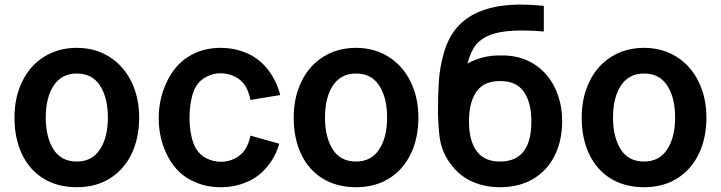

<svg xmlns="http://www.w3.org/2000/svg" viewBox="-20 -782 3071 818"><path d="M307.3 -578.1Q228.1 -578.1 167.7 -540.1Q107.3 -502.1 74.5 -434.4Q41.7 -366.7 41.7 -281.2Q41.7 -191.7 74 -124.5Q106.3 -57.3 166.1 -20.8Q226 15.6 307.3 15.6Q388.5 15.6 448.4 -21.9Q508.3 -59.4 540.6 -126.6Q572.9 -193.8 572.9 -281.2Q572.9 -366.7 539.6 -434.4Q506.3 -502.1 445.8 -540.1Q385.4 -578.1 307.3 -578.1ZM307.3 -468.8Q372.9 -468.8 406.2 -417.2Q439.6 -365.6 439.6 -281.2Q439.6 -196.9 405.7 -145.3Q371.9 -93.8 307.3 -93.8Q240.6 -93.8 207.8 -145.8Q175 -197.9 175 -281.2Q175 -366.7 208.9 -417.7Q242.7 -468.8 307.3 -468.8Z M1026 -147.9Q1010.4 -121.9 981.8 -107.3Q953.1 -92.7 921.9 -92.7Q889.6 -92.7 860.9 -106.8Q832.3 -120.8 815.6 -147.9Q802.1 -169.8 794.8 -205.2Q787.5 -240.6 787.5 -280.2Q787.5 -320.8 794.8 -356.8Q802.1 -392.7 815.6 -414.6Q831.2 -440.6 859.9 -455.2Q888.5 -469.8 919.8 -469.8Q952.1 -469.8 980.7 -455.7Q1009.4 -441.7 1026 -414.6Q1039.6 -392.7 1046.9 -356.2L1174 -377.1Q1158.3 -437.5 1121.9 -484.9Q1085.4 -532.3 1030.2 -556.2Q978.1 -578.1 919.8 -578.1Q861.5 -578.1 811.5 -556.2Q737.5 -522.9 696.9 -445.8Q656.2 -368.8 656.2 -278.1Q656.2 -187.5 696.9 -112Q737.5 -36.5 811.5 -6.2Q860.4 15.6 920.8 15.6Q980.2 15.6 1030.2 -6.2Q1080.2 -26 1117.2 -70.3Q1154.2 -114.6 1169.8 -169.8L1046.9 -204.2Q1040.6 -171.9 1026 -147.9Z M1496.9 -578.1Q1417.7 -578.1 1357.3 -540.1Q1296.9 -502.1 1264.1 -434.4Q1231.3 -366.7 1231.3 -281.2Q1231.3 -191.7 1263.5 -124.5Q1295.8 -57.3 1355.7 -20.8Q1415.6 15.6 1496.9 15.6Q1578.1 15.6 1638 -21.9Q1697.9 -59.4 1730.2 -126.6Q1762.5 -193.8 1762.5 -281.2Q1762.5 -366.7 1729.2 -434.4Q1695.8 -502.1 1635.4 -540.1Q1575 -578.1 1496.9 -578.1ZM1496.9 -468.8Q1562.5 -468.8 1595.8 -417.2Q1629.2 -365.6 1629.2 -281.2Q1629.2 -196.9 1595.3 -145.3Q1561.5 -93.8 1496.9 -93.8Q1430.2 -93.8 1397.4 -145.8Q1364.6 -197.9 1364.6 -281.2Q1364.6 -366.7 1398.4 -417.7Q1432.3 -468.8 1496.9 -468.8Z M2110.4 15.6Q2050 15.6 1999 -5.2Q1947.9 -26 1912.5 -67.7Q1883.3 -102.1 1869.8 -135.4Q1856.2 -168.8 1852.1 -203.6Q1847.9 -238.5 1845.8 -301Q1845.8 -376 1849.5 -433.9Q1853.1 -491.7 1870.3 -554.2Q1887.5 -616.7 1924 -661.5Q2008.3 -762.5 2199 -762.5Q2240.6 -762.5 2294.8 -757.3L2296.9 -756.2V-647.9Q2250 -652.1 2202.1 -652.1Q2128.1 -652.1 2081.2 -637.5Q2034.4 -622.9 2008.3 -591.7Q1985.4 -563.5 1971.9 -511.5Q2037.5 -546.9 2110.4 -545.8Q2189.6 -547.9 2249.5 -512.5Q2309.4 -477.1 2342.2 -412Q2375 -346.9 2375 -264.6Q2375 -183.3 2343.2 -119.3Q2311.5 -55.2 2251.6 -19.8Q2191.7 15.6 2110.4 15.6ZM2110.4 -436.5Q2042.7 -437.5 2010.4 -392.2Q1978.1 -346.9 1978.1 -264.6Q1978.1 -183.3 2010.4 -138.5Q2042.7 -93.8 2110.4 -93.8Q2243.8 -93.8 2243.8 -264.6Q2243.8 -346.9 2210.9 -392.2Q2178.1 -437.5 2110.4 -436.5Z M2724 -578.1Q2644.8 -578.1 2584.4 -540.1Q2524 -502.1 2491.1 -434.4Q2458.3 -366.7 2458.3 -281.2Q2458.3 -191.7 2490.6 -124.5Q2522.9 -57.3 2582.8 -20.8Q2642.7 15.6 2724 15.6Q2805.2 15.6 2865.1 -21.9Q2925 -59.4 2957.3 -126.6Q2989.6 -193.8 2989.6 -281.2Q2989.6 -366.7 2956.3 -434.4Q2922.9 -502.1 2862.5 -540.1Q2802.1 -578.1 2724 -578.1ZM2724 -468.8Q2789.6 -468.8 2822.9 -417.2Q2856.3 -365.6 2856.3 -281.2Q2856.3 -196.9 2822.4 -145.3Q2788.5 -93.8 2724 -93.8Q2657.3 -93.8 2624.5 -145.8Q2591.7 -197.9 2591.7 -281.2Q2591.7 -366.7 2625.5 -417.7Q2659.4 -468.8 2724 -468.8Z"/></svg>

Font: Vladivostok Bold
Style: Regular
Weight: 700
Width: 4
Designer: Michael Sharanda
Foundry: Michael Sharanda
Version: Version 1.005